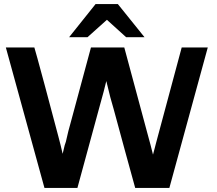

<svg xmlns="http://www.w3.org/2000/svg" viewBox="-20 -930 1072 950"><path d="M322 -746 453 -910H563L695 -746H604L509 -832L413 -746ZM9 -695H150Q154 -684 202.5 -504Q251 -324 269 -254Q280 -213 290 -169Q296 -195 300 -211L306 -229Q318 -284 331 -328L430 -695H595L707 -279Q728 -203 737 -165Q739 -174 744.5 -193Q750 -212 752 -222L879 -695H1008L818 0H649Q634 -53 598.5 -183.5Q563 -314 543 -388L526 -448Q507 -523 506 -529Q503 -515 493 -477L473 -404L363 0H200Z"/></svg>

Font: Coval
Style: Heavy
Weight: 900
Foundry: Context Ltd
Version: Version 001.000